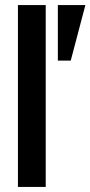

<svg xmlns="http://www.w3.org/2000/svg" viewBox="-20 -740 358 760"><path d="M51 0V-720H161V0ZM209 -500V-720H318L260 -500Z"/></svg>

Font: HostGroteskMedium
Style: Regular
Weight: 500
Designer: Doukan Karapınar based on Poppins by Indian Type Foundry, Jonny Pinhorn
Foundry: Element Type
Version: Version 1.001; ttfautohint (v1.8.4.7-5d5b)